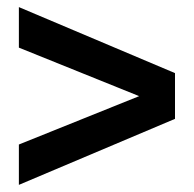

<svg xmlns="http://www.w3.org/2000/svg" viewBox="-20 -602 546 541"><path d="M33.2 -81.1V-194.8L372.1 -331.1L33.2 -467.8V-582L473.1 -396V-267.1Z"/></svg>

Font: Montserrat arm SemiBold
Style: Regular
Weight: 600
Designer: Julieta Ulanovsky
Foundry: Julieta Ulanovsky
Version: Version 6.000;PS 006.000;hotconv 1.0.88;makeotf.lib2.5.64775